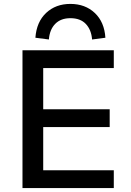

<svg xmlns="http://www.w3.org/2000/svg" viewBox="-20 -962 669 982"><path d="M95 0V-705H562V-614H201V-403H541V-312H201V-91H562V0ZM230 -760 161 -769Q167 -850 216 -896Q265 -942 340 -942Q416 -942 465 -895.5Q514 -849 519 -769L451 -760Q447 -810 419 -839.5Q391 -869 340 -869Q291 -869 262.5 -840Q234 -811 230 -760Z"/></svg>

Font: Nunito Sans 9pt SemiBold
Style: Regular
Weight: 600
Version: Version 3.101;gftools[0.9.27]